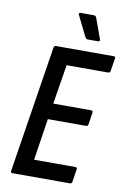

<svg xmlns="http://www.w3.org/2000/svg" viewBox="-92 -892 625 947"><g transform="rotate(10 220.0 -418.5)"><path d="M39 0Q29 0 31 -10L131 -645Q133 -655 142 -655H430Q442 -655 439 -645L429 -582Q428 -571 418 -571H210L178 -373H367Q378 -373 376 -362L367 -303Q366 -293 356 -293H165L133 -84H339Q350 -84 348 -74L338 -10Q337 0 327 0ZM291 -714Q286 -714 282.5 -717Q279 -720 277 -724L226 -827Q224 -831 226 -834Q228 -837 233 -837H299Q309 -837 313 -827L350 -724Q352 -720 349.5 -717Q347 -714 342 -714Z"/></g></svg>

Font: Sofia Sans Condensed SemiBold
Style: Italic
Weight: 600
Italic angle: -9°
Version: Version 4.100